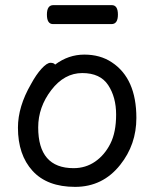

<svg xmlns="http://www.w3.org/2000/svg" viewBox="-20 -705 602 749"><path d="M267 -49Q314 -49 351 -74.5Q388 -100 410.5 -144.5Q433 -189 433 -258Q433 -326 402 -373Q371 -420 301 -420Q231 -420 180 -353.5Q129 -287 129 -208Q129 -49 267 -49ZM273 24Q164 24 107 -38.5Q50 -101 50 -207Q50 -289 101 -377Q121 -414 142 -437Q163 -460 177 -460Q190 -460 195 -453Q247 -492 309 -492Q371 -492 416 -462Q512 -399 512 -245Q512 -141 449 -62Q381 24 273 24ZM415 -611H187Q163 -611 163 -648Q163 -685 188 -685H416Q440 -685 440 -648Q440 -611 415 -611Z"/></svg>

Font: LXGW WenKai Medium
Style: Regular
Weight: 500
Designer: LXGW / Fontworks Inc.
Foundry: LXGW / Fontworks Inc.
Version: Version 1.501; October 10, 2024